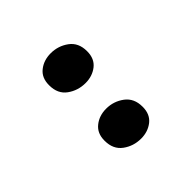

<svg xmlns="http://www.w3.org/2000/svg" viewBox="-2 -976 518 518"><g transform="rotate(45 257.0 -717.0)"><path d="M146.5 -648Q118.5 -648 103.8 -666.8Q89 -685.5 89 -712Q89 -740.5 105.5 -763Q122 -785.5 154 -785.5H155Q183 -785.5 197.8 -766.8Q212.5 -748 212.5 -722Q212.5 -693 196.2 -670.5Q180 -648 147.5 -648ZM358 -648Q330.5 -648 315.5 -666.8Q300.5 -685.5 300.5 -712Q300.5 -740.5 317.2 -763Q334 -785.5 366 -785.5H367Q395 -785.5 409.8 -766.8Q424.5 -748 424.5 -722Q424.5 -693 408 -670.5Q391.5 -648 359 -648Z"/></g></svg>

Font: Merriweather 28pt
Style: Regular
Weight: 400
Version: Version 2.100